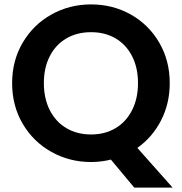

<svg xmlns="http://www.w3.org/2000/svg" viewBox="-20 -728 827 871"><path d="M589 123 483 -4Q439 7 393 7Q295 7 213 -39Q131 -85 83 -166.5Q35 -248 35 -351Q35 -453 83 -534.5Q131 -616 213 -662Q295 -708 393 -708Q492 -708 573.5 -662Q655 -616 702.5 -534.5Q750 -453 750 -351Q750 -258 710.5 -181.5Q671 -105 603 -57L763 123ZM179 -351Q179 -281 206 -228Q233 -175 281.5 -146.5Q330 -118 393 -118Q456 -118 504 -146.5Q552 -175 579 -228Q606 -281 606 -351Q606 -421 579 -473.5Q552 -526 504 -554Q456 -582 393 -582Q330 -582 281.5 -554Q233 -526 206 -473.5Q179 -421 179 -351Z"/></svg>

Font: MSTAGE SemiBold
Style: Regular
Weight: 600
Designer: Ninad Kale (Devanagari), Jonny Pinhorn (Latin)
Foundry: Indian Type Foundry
Version: 4.004